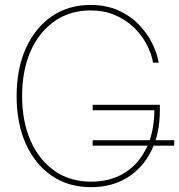

<svg xmlns="http://www.w3.org/2000/svg" viewBox="-20 -756 731 784"><path d="M351.6 8.3Q259.8 8.3 191.4 -38.3Q123 -85 85.4 -168.7Q47.9 -252.4 47.9 -363.3Q47.9 -475.6 85.7 -559.1Q123.5 -642.6 191.4 -689.2Q259.3 -735.8 349.6 -735.8Q413.1 -735.8 462.2 -714.1Q511.2 -692.4 545.9 -656.7Q580.6 -621.1 601.1 -580.1Q621.6 -539.1 627.9 -500H605Q598.6 -537.1 578.9 -574.7Q559.1 -612.3 526.6 -643.8Q494.1 -675.3 449.7 -694.3Q405.3 -713.4 349.6 -713.4Q266.1 -713.4 203.1 -669.7Q140.1 -626 105.2 -547.4Q70.3 -468.8 70.3 -363.3Q70.3 -259.8 105 -181.2Q139.6 -102.5 202.9 -58.3Q266.1 -14.2 351.6 -14.2Q431.2 -14.2 489 -50.3Q546.9 -86.4 578.6 -152.8Q610.4 -219.2 610.4 -310.5L620.1 -305.7H358.4V-328.1H632.8V-306.6Q632.8 -210.9 597.9 -140.4Q563 -69.8 499.8 -30.8Q436.5 8.3 351.6 8.3ZM358.4 -161.1V-183.6H691.4V-161.1Z"/></svg>

Font: Inter 28pt Thin
Style: Regular
Weight: 250
Designer: Rasmus Andersson
Foundry: rsms
Version: Version 4.001;git-66647c0bb